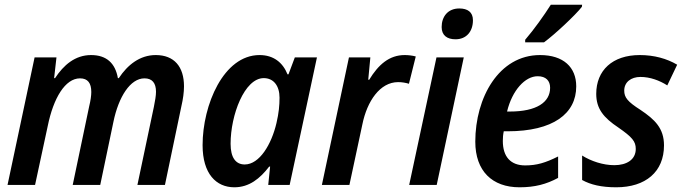

<svg xmlns="http://www.w3.org/2000/svg" viewBox="-20 -786 2905 816"><path d="M12 0H129L183 -251C207 -369 257 -453 320 -453C353 -453 368 -433 368 -395C368 -380 365 -358 359 -334L289 0H406L462 -268C484 -375 534 -453 594 -453C627 -453 643 -433 643 -396C643 -379 639 -357 634 -332L564 0H681L751 -335C758 -365 762 -394 762 -419C762 -503 720 -552 642 -552C574 -552 522 -510 485 -454H481C470 -517 433 -552 367 -552C299 -552 250 -509 214 -454H210L220 -542H127Z M976 10C1039 10 1085 -27 1124 -78H1128L1120 0H1211L1327 -542H1233L1206 -470H1202C1182 -520 1143 -552 1083 -552C930 -552 841 -340 841 -169C841 -47 899 10 976 10ZM1020 -87C982 -87 960 -116 960 -175C960 -297 1019 -454 1101 -454C1143 -454 1168 -421 1168 -371C1168 -338 1165 -306 1155 -263C1134 -173 1083 -87 1020 -87Z M1348 0H1465L1520 -257C1540 -356 1595 -437 1672 -437C1689 -437 1705 -434 1718 -430L1747 -546C1733 -550 1715 -552 1700 -552C1634 -552 1588 -511 1549 -447H1545L1554 -542H1463Z M1916 -619C1962 -619 1990 -652 1990 -700C1990 -735 1967 -750 1932 -750C1883 -750 1857 -715 1857 -671C1857 -635 1881 -619 1916 -619ZM1719 0H1836L1951 -542H1835Z M2212 -617V-606H2292C2337 -639 2425 -721 2453 -757L2454 -766H2321C2292 -720 2249 -660 2212 -617ZM2188 10C2253 10 2302 -3 2352 -30V-121C2298 -94 2261 -83 2212 -83C2150 -83 2117 -120 2117 -187C2117 -201 2118 -214 2121 -228H2137C2331 -228 2429 -303 2429 -419C2429 -500 2375 -552 2275 -552C2100 -552 2000 -371 2000 -184C2000 -59 2072 10 2188 10ZM2147 -312H2135C2157 -403 2212 -462 2265 -462C2300 -462 2318 -443 2318 -413C2318 -351 2260 -312 2147 -312Z M2599 10C2724 10 2802 -56 2802 -168C2802 -241 2763 -278 2702 -319C2647 -354 2633 -372 2633 -401C2633 -437 2662 -459 2702 -459C2743 -459 2783 -444 2816 -423L2858 -511C2814 -537 2760 -552 2699 -552C2583 -552 2514 -487 2514 -387C2514 -324 2545 -286 2608 -244C2667 -203 2682 -185 2682 -153C2682 -108 2644 -84 2591 -84C2543 -84 2492 -101 2454 -125V-21C2490 -1 2536 10 2599 10Z"/></svg>

Font: Noto Sans SemiCondensed SemiBold
Style: Italic
Weight: 600
Width: 4
Italic angle: -12°
Designer: Monotype Design Team
Foundry: Monotype Imaging Inc.
Version: Version 2.013